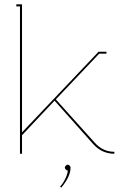

<svg xmlns="http://www.w3.org/2000/svg" viewBox="-20 -699 566 873"><path d="M274.9 63Q274.9 58.6 279.1 54.2Q283.2 49.8 288.1 49.8Q292.5 49.8 296.6 54Q300.8 58.1 300.8 63Q300.8 104 258.8 153.8L252.9 149.9Q268.6 132.3 278.3 110.6Q288.1 88.9 288.1 76.2Q283.7 76.2 279.3 72Q274.9 67.9 274.9 63ZM70.8 0V-669.9H54.2V-679.2H80.1V-97.2L428.2 -463.9H463.9V-455.1H431.2L233.9 -247.1L411.1 -49.8Q447.8 -8.8 500 -8.8V0Q443.4 0 403.8 -43.9L228 -241.2L80.1 -84V0Z"/></svg>

Font: Rawengulk
Style: Ultralight
Weight: 200
Version: Version 0.92